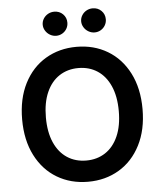

<svg xmlns="http://www.w3.org/2000/svg" viewBox="-61 -967 865 1030"><g transform="rotate(-5 372.0 -452.5)"><path d="M372.1 9.8Q278.8 9.8 205.3 -33.9Q131.8 -77.6 89.8 -159.9Q47.9 -242.2 47.9 -353.5Q47.9 -465.3 89.8 -547.4Q131.8 -629.4 205.3 -673.1Q278.8 -716.8 372.1 -716.8Q465.3 -716.8 538.8 -673.1Q612.3 -629.4 654.3 -547.4Q696.3 -465.3 696.3 -353.5Q696.3 -241.7 654.3 -159.7Q612.3 -77.6 538.8 -33.9Q465.3 9.8 372.1 9.8ZM372.1 -602.5Q314 -602.5 269.5 -573.5Q225.1 -544.4 200.4 -488.5Q175.8 -432.6 175.8 -353.5Q175.8 -274.4 200.4 -218.5Q225.1 -162.6 269.5 -133.5Q314 -104.5 372.1 -104.5Q430.2 -104.5 474.6 -133.5Q519 -162.6 543.7 -218.5Q568.4 -274.4 568.4 -353.5Q568.4 -432.6 543.7 -488.5Q519 -544.4 474.6 -573.5Q430.2 -602.5 372.1 -602.5ZM202.1 -850.6Q202.1 -868.2 211.4 -883.1Q220.7 -897.9 236.1 -906.5Q251.5 -915 269.5 -915Q297.4 -915 316.2 -896.5Q335 -877.9 335 -850.6Q335 -833 326.4 -818.1Q317.9 -803.2 302.7 -794.2Q287.6 -785.2 269.5 -785.2Q252 -785.2 236.3 -794.2Q220.7 -803.2 211.4 -818.4Q202.1 -833.5 202.1 -850.6ZM409.2 -850.6Q409.2 -868.2 418.5 -883.1Q427.7 -897.9 443.1 -906.5Q458.5 -915 476.6 -915Q504.4 -915 523.2 -896.5Q542 -877.9 542 -850.6Q542 -833 533.4 -818.1Q524.9 -803.2 509.8 -794.2Q494.6 -785.2 476.6 -785.2Q459 -785.2 443.4 -794.2Q427.7 -803.2 418.5 -818.4Q409.2 -833.5 409.2 -850.6Z"/></g></svg>

Font: Pretendard SemiBold
Style: Regular
Weight: 600
Designer: Base glyphs from Inter by Rasmus Andersson; Hangeul glyphs from Noto Sans CJK(Source Han Sans) by Jang Soo-young and Kan
Foundry: Kil Hyung-jin
Version: Version 1.309